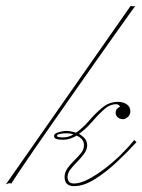

<svg xmlns="http://www.w3.org/2000/svg" viewBox="-125 -625 485 654"><path d="M320 -605Q325 -604 328 -603.5Q331 -603 336 -605Q334 -603 316 -577.5Q298 -552 268 -510Q238 -468 201.5 -416Q165 -364 126 -308.5Q87 -253 50 -200Q13 -147 -17 -103.5Q-47 -60 -65.5 -32Q-84 -4 -87 1Q-90 -4 -105 3ZM294 -219Q284 -219 276.5 -225Q269 -231 269 -241Q269 -252 276.5 -257Q284 -262 284 -262Q282 -265 279 -267.5Q276 -270 271 -270Q249 -270 229 -252Q209 -234 188.5 -210Q168 -186 144 -169Q155 -163 163.5 -153.5Q172 -144 172 -130Q172 -116 162 -102Q152 -88 138.5 -74.5Q125 -61 115 -48Q105 -35 105 -22Q105 -14 109.5 -7Q114 0 127 0Q148 0 175 -14Q202 -28 231 -50Q260 -72 286.5 -98Q313 -124 332 -148L340 -141Q312 -110 275 -75Q238 -40 199.5 -15.5Q161 9 127 9Q95 9 95 -22Q95 -38 105 -52Q115 -66 128 -78.5Q141 -91 151 -103.5Q161 -116 161 -130Q161 -143 153.5 -151Q146 -159 136 -163Q126 -157 114.5 -153Q103 -149 91 -149Q75 -149 67 -151.5Q59 -154 59 -162Q59 -170 74 -174.5Q89 -179 101 -179Q107 -179 116 -177.5Q125 -176 134 -173Q157 -189 178.5 -214Q200 -239 223.5 -258.5Q247 -278 277 -278Q295 -278 307 -269.5Q319 -261 319 -246Q319 -234 310.5 -226.5Q302 -219 294 -219ZM69 -162Q69 -157 91 -157Q108 -157 125 -167Q118 -170 111 -170.5Q104 -171 101 -171Q91 -171 80 -169Q69 -167 69 -162Z"/></svg>

Font: Kapakana Light
Style: Regular
Weight: 300
Designer: Kyosuke Nagai
Version: Version 1.000